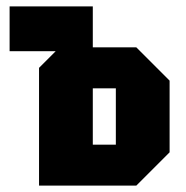

<svg xmlns="http://www.w3.org/2000/svg" viewBox="-20 -580 582 600"><path d="M102 0V-368L154 -420H10V-560H270V-432H406L510 -328V-104L406 0ZM270 -128H342V-304H270Z"/></svg>

Font: Tektur Condensed
Style: Bold
Weight: 700
Width: 3
Designer: Adam Jagosz
Foundry: Adam Jagosz
Version: Version 1.005;gftools[0.9.30]